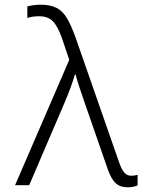

<svg xmlns="http://www.w3.org/2000/svg" viewBox="-20 -786 640 815"><path d="M439 -63 339 -351Q310 -433 301 -470H298Q285 -424 257 -357L104 0H44L274 -532L243 -624Q225 -675 204 -696Q183 -717 146 -717Q119 -717 96 -710V-759Q124 -766 154 -766Q194 -766 220 -752.5Q246 -739 263.5 -710Q281 -681 300 -629L488 -90Q498 -63 509.5 -51.5Q521 -40 537 -40Q552 -40 564 -44V1Q546 9 522 9Q490 9 471.5 -8Q453 -25 439 -63Z"/></svg>

Font: Noto Sans Mono UI Light
Style: Regular
Weight: 300
Monospace: yes
Designer: Monotype Design team
Foundry: Monotype Imaging Inc.
Version: Version 1.000